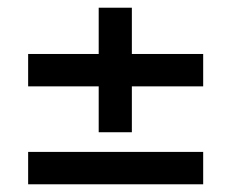

<svg xmlns="http://www.w3.org/2000/svg" viewBox="-20 -510 600 498"><path d="M236 -286H53V-370H236V-490H322V-370H507V-286H322V-167H236ZM53 -116H507V-32H53Z"/></svg>

Font: Cairo SemiBold
Style: Regular
Weight: 600
Designer: Mohamed Gaber, the designers of Titillium
Foundry: Kief Type Foundry
Version: Version 2.009; ttfautohint (v1.5.33-1714) -l 8 -r 50 -G 200 